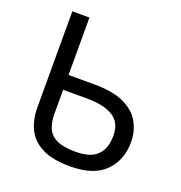

<svg xmlns="http://www.w3.org/2000/svg" viewBox="-130 -826 896 949"><g transform="rotate(20 317.5 -352.0)"><path d="M341 10Q248 10 193 -18Q138 -46 114 -95.5Q90 -145 90 -210V-714H180V-412H314Q414 -412 473 -384Q532 -356 558 -309Q584 -262 584 -205Q584 -110 524 -50Q464 10 341 10ZM340 -67Q420 -67 455.5 -102.5Q491 -138 491 -205Q491 -274 443 -304Q395 -334 303 -334H180V-210Q180 -132 217.5 -99.5Q255 -67 340 -67Z"/></g></svg>

Font: Noto Sans
Style: Regular
Weight: 400
Designer: Monotype Design Team
Foundry: Monotype Imaging Inc.
Version: Version 1.902